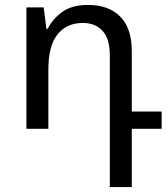

<svg xmlns="http://www.w3.org/2000/svg" viewBox="-20 -522 681 778"><path d="M425 236V-297Q425 -365 395.5 -397Q366 -429 316 -429Q250 -429 213 -382.5Q176 -336 176 -241V0H87V-492H157L168 -405H173Q193 -445 232 -473.5Q271 -502 337 -502Q420 -502 467 -455Q514 -408 514 -314V-70H635V0H514V236Z"/></svg>

Font: Go Noto Kurrent-Regular
Style: Regular
Weight: 400
Designer: Monotype Design Team
Foundry: Monotype Imaging Inc.
Version: Version 2.012; ttfautohint (v1.8.4.7-5d5b)